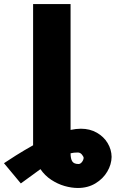

<svg xmlns="http://www.w3.org/2000/svg" viewBox="-127 -727 601 946"><path d="M220.7 -707V-86.9Q248 -92.8 271.5 -92.8Q315.9 -92.8 350.1 -73.2Q384.3 -53.7 403.3 -22Q422.4 9.8 422.9 45.9Q422.4 83 401.6 118.4Q380.9 153.8 343.3 176.5Q305.7 199.2 256.8 199.2Q225.6 199.2 191.4 189.5Q157.2 179.7 125.5 158.9Q93.8 138.2 72.3 106.4L-24.4 176.8L-107.4 77.1L-48.8 39.1Q-8.3 13.7 36.1 -11.2V-707ZM259.8 81.1Q269 81.1 276.6 71.5Q284.2 62 285.2 50.8Q284.2 43.5 276.1 33.9Q268.1 24.4 255.9 24.4Q236.3 24.4 220.7 28.3Q220.7 55.2 229 68.1Q237.3 81.1 259.8 81.1Z"/></svg>

Font: Pretendard GOV Black
Style: Regular
Weight: 900
Designer: Base glyphs from Inter by Rasmus Andersson; Hangeul glyphs from Noto Sans CJK(Source Han Sans) by Jang Soo-young and Kan
Foundry: Kil Hyung-jin
Version: Version 1.309